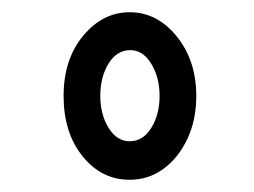

<svg xmlns="http://www.w3.org/2000/svg" viewBox="-20 -668 415 314"><path d="M192 -374Q146 -374 115 -412.5Q84 -451 84 -511Q84 -571 116 -609.5Q148 -648 192 -648Q237 -648 269 -608.5Q301 -569 301 -511Q301 -472 286.5 -441Q272 -410 247.5 -392Q223 -374 192 -374ZM192 -437Q214 -437 227.5 -459Q241 -481 241 -511Q241 -541 227.5 -563.5Q214 -586 193 -586Q171 -586 157.5 -564Q144 -542 144 -511Q144 -481 157.5 -459Q171 -437 192 -437Z"/></svg>

Font: Inconsolata Condensed Medium
Style: Regular
Weight: 500
Width: 3
Monospace: yes
Designer: Raph Levien, Cyreal, Brenton Simpson
Foundry: Raph Levien, Cyreal, Google
Version: Version 3.100; ttfautohint (v1.8.4.7-5d5b)